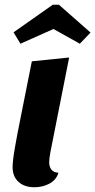

<svg xmlns="http://www.w3.org/2000/svg" viewBox="-20 -768 401 808"><path d="M187 -85Q187 -66 196.5 -54Q206 -42 226 -41Q217 -11 188.5 4.5Q160 20 124 20Q83 20 58 -2.5Q33 -25 33 -65Q33 -91 43 -148Q53 -205 61 -244L114 -510L271 -526L192 -127Q187 -100 187 -85ZM66 -584 37 -632 202 -748H228L361 -631L316 -584L205 -646Z"/></svg>

Font: Sansita
Style: Bold Italic
Weight: 700
Italic angle: -11°
Designer: Pablo Cosgaya
Foundry: Omnibus-Type
Version: Version 1.006